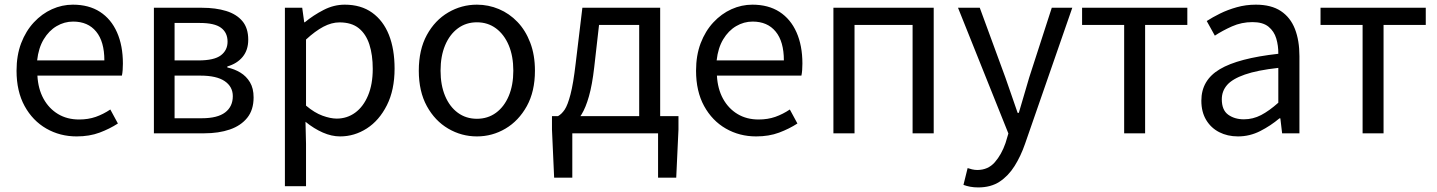

<svg xmlns="http://www.w3.org/2000/svg" viewBox="-20 -577 6220 831"><path d="M311.7 13.4Q239.5 13.4 180.4 -20.6Q121.3 -54.6 86.4 -118.2Q51.6 -181.9 51.6 -271Q51.6 -337.5 71.6 -390.1Q91.7 -442.7 126.5 -480.1Q161.4 -517.6 205 -537.2Q248.6 -556.8 295.4 -556.8Q364.6 -556.8 412.8 -525.7Q461 -494.5 486.4 -437.1Q511.9 -379.7 511.9 -301.7Q511.9 -287.4 510.9 -274.1Q510 -260.7 507.6 -249.7H141.9Q145 -192.4 168.3 -149.8Q191.7 -107.2 231.1 -83.5Q270.4 -59.8 322.3 -59.8Q361.8 -59.8 394.5 -71.2Q427.1 -82.7 457.5 -103.1L490.3 -42.5Q454.8 -19.4 411 -3Q367.2 13.4 311.7 13.4ZM140.7 -315.5H431.7Q431.7 -397.1 396.2 -440.3Q360.8 -483.6 296.5 -483.6Q258.5 -483.6 225.1 -463.9Q191.7 -444.3 169.2 -406.9Q146.7 -369.6 140.7 -315.5Z M646.1 0V-543.4H854.1Q913.9 -543.4 959.1 -529.4Q1004.2 -515.4 1029.3 -485.3Q1054.4 -455.3 1054.4 -405.2Q1054.4 -360.4 1030.3 -331Q1006.2 -301.6 963.9 -289.4V-285Q995 -278.2 1020.6 -262.7Q1046.2 -247.1 1061.9 -220.9Q1077.6 -194.7 1077.6 -155.5Q1077.6 -101.3 1050.1 -67.2Q1022.6 -33 974.7 -16.5Q926.8 0 863.7 0ZM735.6 -315.5H839Q906.9 -315.5 935.9 -337.5Q964.9 -359.5 964.9 -396.6Q964.9 -435.6 936.8 -456.6Q908.8 -477.6 845.1 -477.6H735.6ZM735.6 -65.2H853.4Q921.3 -65.2 954.4 -90.4Q987.6 -115.6 987.6 -160.8Q987.6 -202 952.4 -225.9Q917.2 -249.7 847.6 -249.7H735.6Z M1213.1 229V-543.4H1288L1296.7 -480.5H1299.1Q1336.2 -511.1 1380.5 -533.9Q1424.9 -556.8 1471.9 -556.8Q1542.4 -556.8 1590.5 -522.3Q1638.7 -487.8 1663.3 -426.1Q1687.8 -364.3 1687.8 -280Q1687.8 -187.5 1654.5 -121.5Q1621.3 -55.6 1567.7 -21.1Q1514.1 13.4 1451.9 13.4Q1415.3 13.4 1377.2 -3.3Q1339.1 -20 1302.2 -49.9L1304.5 45.2V229ZM1437.3 -63.7Q1482 -63.7 1517.3 -89.4Q1552.6 -115.2 1572.9 -163.6Q1593.3 -212 1593.3 -278.8Q1593.3 -339.2 1578.7 -384.5Q1564.1 -429.8 1532.8 -454.9Q1501.5 -480.1 1449.4 -480.1Q1415.3 -480.1 1379.6 -461.3Q1344 -442.4 1304.5 -405.9V-119.9Q1341.4 -88.7 1376 -76.2Q1410.6 -63.7 1437.3 -63.7Z M2044.1 13.4Q1977.6 13.4 1920 -20.3Q1862.4 -54 1827.5 -117.6Q1792.6 -181.2 1792.6 -271Q1792.6 -361.9 1827.5 -425.7Q1862.4 -489.4 1920 -523.1Q1977.6 -556.8 2044.1 -556.8Q2093.9 -556.8 2139.3 -537.7Q2184.7 -518.6 2219.8 -481.9Q2254.8 -445.3 2275 -392.1Q2295.3 -338.9 2295.3 -271Q2295.3 -181.2 2260.1 -117.6Q2224.8 -54 2167.7 -20.3Q2110.7 13.4 2044.1 13.4ZM2044.1 -62.9Q2091.2 -62.9 2126.7 -88.9Q2162.2 -114.9 2182 -161.8Q2201.7 -208.7 2201.7 -271Q2201.7 -333.8 2182 -380.8Q2162.2 -427.8 2126.7 -454.2Q2091.2 -480.5 2044.1 -480.5Q1997.1 -480.5 1961.6 -454.2Q1926.1 -427.8 1906.4 -380.8Q1886.8 -333.8 1886.8 -271Q1886.8 -208.7 1906.4 -161.8Q1926.1 -114.9 1961.6 -88.9Q1997.1 -62.9 2044.1 -62.9Z M2457 0V192.1H2378.4L2369 -16.5V-74.3H2916.5V-16.5L2906.8 192.1H2828.2V0ZM2746.5 -27.6V-469H2572.7L2551.8 -285.3Q2543.2 -210 2529.1 -160.5Q2515.1 -111 2497.1 -81.9Q2479.2 -52.8 2458.6 -39.1Q2438 -25.4 2416.5 -20.8L2395 -74.3Q2410.8 -83 2424 -102.5Q2437.1 -122 2449.2 -168.5Q2461.4 -214.9 2471.6 -302.5L2500.6 -543.4H2837.3V-27.6Z M3252.7 13.4Q3180.5 13.4 3121.4 -20.6Q3062.3 -54.6 3027.4 -118.2Q2992.6 -181.9 2992.6 -271Q2992.6 -337.5 3012.6 -390.1Q3032.7 -442.7 3067.5 -480.1Q3102.4 -517.6 3146 -537.2Q3189.6 -556.8 3236.4 -556.8Q3305.6 -556.8 3353.8 -525.7Q3402 -494.5 3427.4 -437.1Q3452.9 -379.7 3452.9 -301.7Q3452.9 -287.4 3451.9 -274.1Q3451 -260.7 3448.6 -249.7H3082.9Q3086 -192.4 3109.3 -149.8Q3132.7 -107.2 3172.1 -83.5Q3211.4 -59.8 3263.3 -59.8Q3302.8 -59.8 3335.5 -71.2Q3368.1 -82.7 3398.5 -103.1L3431.3 -42.5Q3395.8 -19.4 3352 -3Q3308.2 13.4 3252.7 13.4ZM3081.7 -315.5H3372.7Q3372.7 -397.1 3337.2 -440.3Q3301.8 -483.6 3237.5 -483.6Q3199.5 -483.6 3166.1 -463.9Q3132.7 -444.3 3110.2 -406.9Q3087.7 -369.6 3081.7 -315.5Z M3587.1 0V-543.4H4021.2V0H3929.8V-469H3678.5V0Z M4213.9 234.2Q4195.1 234.2 4179.1 231.2Q4163.2 228.2 4150 223.2L4168 150.5Q4176 153.3 4187.2 156Q4198.5 158.7 4209.7 158.7Q4256.2 158.7 4285.5 125.4Q4314.8 92 4332.1 41.9L4344.4 0.7L4126.4 -543.4H4220.6L4331.4 -241.5Q4344.4 -205.6 4357.7 -165.9Q4371.1 -126.2 4384.5 -88.4H4389.5Q4400.6 -125.8 4412.2 -165.5Q4423.8 -205.2 4434.5 -241.5L4532.2 -543.4H4621L4416.5 45.5Q4398 99 4371.1 141.7Q4344.2 184.4 4306.4 209.3Q4268.5 234.2 4213.9 234.2Z M4845.5 0V-469H4663.4V-543.4H5118.9V-469H4936.2V0Z M5338.2 13.4Q5292.9 13.4 5257.1 -4.9Q5221.2 -23.2 5200.4 -57.9Q5179.6 -92.5 5179.6 -141.3Q5179.6 -230.1 5259.5 -277.5Q5339.3 -325 5512.7 -344.2Q5513.1 -379.4 5503.8 -410.5Q5494.5 -441.7 5470.2 -461.5Q5445.9 -481.3 5401 -481.3Q5353.6 -481.3 5312.1 -462.8Q5270.7 -444.3 5238 -422.7L5202.9 -486Q5228 -502.3 5260.8 -518.5Q5293.6 -534.7 5332.9 -545.7Q5372.1 -556.8 5415.5 -556.8Q5482.2 -556.8 5523.8 -529.1Q5565.3 -501.4 5584.7 -451.5Q5604.1 -401.6 5604.1 -334V0H5529.2L5521.5 -64.9H5517.7Q5479.6 -32.7 5434.3 -9.7Q5388.9 13.4 5338.2 13.4ZM5363.8 -60.6Q5403 -60.6 5438.3 -79Q5473.5 -97.4 5512.7 -132.4V-283.2Q5421.7 -273.1 5367.8 -254.3Q5314 -235.5 5291 -209.1Q5268.1 -182.6 5268.1 -147.4Q5268.1 -100.4 5295.9 -80.5Q5323.6 -60.6 5363.8 -60.6Z M5877.5 0V-469H5695.4V-543.4H6150.9V-469H5968.2V0Z"/></svg>

Font: Noto Sans KR Thin
Style: Regular
Weight: 100
Designer: Ryoko NISHIZUKA 西塚涼子 (kana, bopomofo & ideographs); Paul D. Hunt (Latin, Greek & Cyrillic); Sandoll Communications 산돌커뮤니
Foundry: Adobe
Version: Version 2.004-H2;hotconv 1.0.118;makeotfexe 2.5.65603